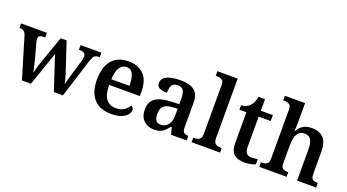

<svg xmlns="http://www.w3.org/2000/svg" viewBox="-57 -1340 3491 1931"><g transform="rotate(20 1688.0 -375.0)"><path d="M72 -434Q65 -455 56 -466.5Q47 -478 34.5 -482.5Q22 -487 2 -487H-2V-536H275V-487H262Q232 -487 217 -478.5Q202 -470 202 -445Q202 -437 204.5 -424.5Q207 -412 210 -401L249 -258Q256 -234 262 -207Q268 -180 273.5 -156.5Q279 -133 282 -116H285Q288 -133 293.5 -154Q299 -175 306 -197.5Q313 -220 320 -240L423 -532H487L585 -236Q590 -222 595 -205.5Q600 -189 604.5 -172Q609 -155 612.5 -140.5Q616 -126 618 -116H621Q626 -140 633.5 -169.5Q641 -199 653 -237L699 -388Q703 -401 705.5 -415.5Q708 -430 708 -438Q708 -464 691.5 -475.5Q675 -487 642 -487H635V-536H858V-487H845Q826 -487 813 -481Q800 -475 790.5 -458.5Q781 -442 770 -409L641 0H544L424 -364L299 0H202Z M1157 10Q1036 10 972 -62Q908 -134 908 -265Q908 -405 970.5 -476.5Q1033 -548 1146 -548Q1251 -548 1310.5 -487.5Q1370 -427 1370 -308V-258H1041Q1043 -155 1079 -108Q1115 -61 1184 -61Q1235 -61 1269.5 -84Q1304 -107 1321 -138Q1333 -135 1341 -124.5Q1349 -114 1349 -98Q1349 -75 1329 -49.5Q1309 -24 1266.5 -7Q1224 10 1157 10ZM1237 -319Q1237 -396 1216.5 -441.5Q1196 -487 1147 -487Q1100 -487 1073 -444Q1046 -401 1043 -319Z M1619 10Q1575 10 1539.5 -7.5Q1504 -25 1483.5 -61Q1463 -97 1463 -152Q1463 -233 1519 -271.5Q1575 -310 1688 -314L1771 -317V-374Q1771 -410 1765 -436Q1759 -462 1742 -476.5Q1725 -491 1692 -491Q1662 -491 1645 -477.5Q1628 -464 1621.5 -440Q1615 -416 1615 -383Q1560 -383 1532.5 -398Q1505 -413 1505 -448Q1505 -484 1531.5 -506Q1558 -528 1603 -538Q1648 -548 1701 -548Q1801 -548 1851 -509.5Q1901 -471 1901 -377V-120Q1901 -92 1907 -77Q1913 -62 1926.5 -55.5Q1940 -49 1962 -49H1965V0H1798L1779 -75H1771Q1749 -48 1729.5 -29Q1710 -10 1684.5 0Q1659 10 1619 10ZM1662 -59Q1695 -59 1719.5 -75Q1744 -91 1757.5 -121Q1771 -151 1771 -191V-268L1719 -265Q1672 -263 1645.5 -249Q1619 -235 1607.5 -210Q1596 -185 1596 -148Q1596 -118 1603.5 -98.5Q1611 -79 1625.5 -69Q1640 -59 1662 -59Z M2018 0V-49H2030Q2051 -49 2068 -54.5Q2085 -60 2095 -75.5Q2105 -91 2105 -120V-647Q2105 -676 2093 -689.5Q2081 -703 2064 -707Q2047 -711 2030 -711H2018V-760H2235V-120Q2235 -91 2245 -75.5Q2255 -60 2272.5 -54.5Q2290 -49 2310 -49H2323V0Z M2587 10Q2510 10 2471.5 -25Q2433 -60 2433 -147V-472H2358V-519Q2385 -519 2409 -529.5Q2433 -540 2449 -557Q2465 -574 2476.5 -599Q2488 -624 2495 -660H2564V-536H2693V-472H2564V-152Q2564 -105 2581.5 -83Q2599 -61 2634 -61Q2652 -61 2669 -63Q2686 -65 2702 -69V-12Q2687 -5 2655.5 2.5Q2624 10 2587 10Z M2742 0V-49H2749Q2771 -49 2788 -53.5Q2805 -58 2815.5 -73.5Q2826 -89 2826 -119V-647Q2826 -676 2814 -689.5Q2802 -703 2785 -707Q2768 -711 2751 -711H2740V-760H2956V-570Q2956 -548 2955.5 -526Q2955 -504 2954 -487Q2953 -470 2952 -463H2958Q2972 -489 2992 -508Q3012 -527 3040.5 -537.5Q3069 -548 3106 -548Q3191 -548 3234 -502Q3277 -456 3277 -354V-120Q3277 -89 3285.5 -74Q3294 -59 3310 -54Q3326 -49 3348 -49H3351V0H3147V-335Q3147 -400 3127 -435.5Q3107 -471 3056 -471Q3020 -471 2998 -450Q2976 -429 2966.5 -393Q2957 -357 2957 -313V-115Q2957 -86 2966.5 -72Q2976 -58 2992.5 -53.5Q3009 -49 3031 -49H3035V0Z"/></g></svg>

Font: Noto Serif Khmer SemiBold
Style: Regular
Weight: 600
Version: Version 2.003